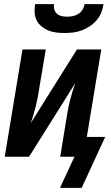

<svg xmlns="http://www.w3.org/2000/svg" viewBox="-20 -760 540 931"><path d="M293 -600Q272 -600 252 -602.5Q232 -605 214 -612.5Q196 -620 181 -632.5Q166 -645 157.5 -662Q149 -679 148 -699Q147 -719 150 -740H242Q240 -726 243.5 -713.5Q247 -701 256.5 -693Q266 -685 279 -682Q292 -679 306 -679Q320 -679 334 -682Q348 -685 360.5 -693Q373 -701 380.5 -713.5Q388 -726 390 -740H482Q479 -719 471 -699Q463 -679 448.5 -662Q434 -645 415 -632.5Q396 -620 376 -612.5Q356 -605 335 -602.5Q314 -600 293 -600ZM271 151 341 0H272L306 -208Q312 -246 322 -283Q332 -320 345 -357L121 0H3L89 -520H202L167 -312Q161 -274 151.5 -237Q142 -200 129 -163L353 -520H471L401 -96H490L376 151Z"/></svg>

Font: Iosevka Term Curly Oblique
Style: Bold
Weight: 700
Italic angle: -9°
Designer: Belleve Invis
Foundry: Belleve Invis
Version: Version 32.3.0